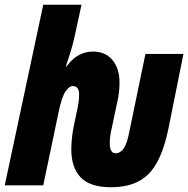

<svg xmlns="http://www.w3.org/2000/svg" viewBox="-33 -780 792 808"><path d="M435 8Q536 8 591.5 -47Q647 -102 675 -235L739 -553H579L513 -234Q502 -175 487.5 -155Q473 -135 453 -135Q429 -135 429 -178Q429 -204 436 -235L461 -353Q470 -392 470 -432Q470 -491 440.5 -527Q411 -563 358 -563Q292 -563 247 -500H244Q254 -530 264 -562Q274 -594 280 -622L310 -760H149L-13 0H149L214 -310Q228 -376 244 -397Q260 -418 272 -418Q300 -418 300 -383Q300 -366 297.5 -349Q295 -332 293 -323L277 -247Q273 -228 270 -201Q267 -174 267 -151Q267 -75 306.5 -33.5Q346 8 435 8Z"/></svg>

Font: Noto Sans Display Condensed Black
Style: Italic
Weight: 900
Width: 3
Italic angle: -192°
Designer: Monotype Design Team
Foundry: Monotype Imaging Inc.
Version: Version 1.900